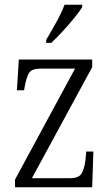

<svg xmlns="http://www.w3.org/2000/svg" viewBox="-20 -786 465 806"><path d="M43 0V-32L295 -498H151Q114 -498 102.5 -480.5Q91 -463 84 -423L81 -407H51L59 -536H367V-504L114 -38H275Q310 -38 322 -57Q334 -76 339 -116L342 -150H372L367 0ZM174 -619Q196 -656 217 -694Q238 -732 251 -766H325V-756Q315 -739 292.5 -711.5Q270 -684 244 -655.5Q218 -627 195 -606H174Z"/></svg>

Font: Noto Serif Bengali Condensed Light
Style: Regular
Weight: 300
Width: 3
Designer: Juan Bruce, Universal Thirst, Indian Type Foundry and the Monotype Design Team.
Foundry: Monotype Imaging Inc.
Version: Version 2.003; ttfautohint (v1.8.4.7-5d5b)